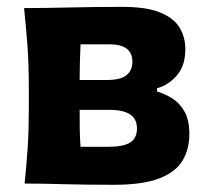

<svg xmlns="http://www.w3.org/2000/svg" viewBox="-20 -522 591 546"><path d="M50 0Q55.5 -53.5 58.8 -103.8Q62 -154 62 -216V-266Q62 -340.5 58 -393Q54 -445.5 48.5 -499Q104.5 -499 180 -500.8Q255.5 -502.5 328 -502.5Q395.5 -502.5 434.8 -486.8Q474 -471 490.5 -443.8Q507 -416.5 507 -382Q507 -335.5 483.2 -307.8Q459.5 -280 426.5 -271V-262Q449.5 -255 470.5 -241.8Q491.5 -228.5 505 -204.2Q518.5 -180 518.5 -140.5Q518.5 -98 499.2 -65.5Q480 -33 433.2 -14.8Q386.5 3.5 303.5 3.5Q225.5 3.5 161.8 1.8Q98 0 50 0ZM209 -396Q208 -370 207.2 -345.5Q206.5 -321 206.5 -294.5H283.5Q322.5 -294.5 339.5 -308Q356.5 -321.5 356.5 -346.5Q356.5 -396 291.5 -396ZM209 -104.5H286.5Q331 -104.5 350.2 -116.8Q369.5 -129 369.5 -157Q369.5 -209.5 292.5 -209.5H206.5Q206.5 -181 206.8 -156Q207 -131 209 -104.5Z"/></svg>

Font: Commissioner Flair
Style: Bold
Weight: 700
Designer: Kostas Bartsokas
Foundry: Kostas Bartsokas
Version: Version 1.000; ttfautohint (v1.8.3)